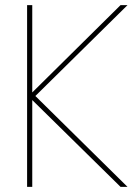

<svg xmlns="http://www.w3.org/2000/svg" viewBox="-20 -724 534 744"><path d="M85 0V-704H105V0ZM90 -351 447 -704H474L113 -348L110 -359L474 0H447Z"/></svg>

Font: Poppins Variable
Style: Regular
Weight: 100
Designer: Jonny Pinhorn
Foundry: Indian Type Foundry
Version: Version 6.000